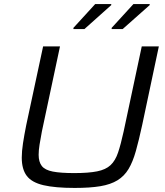

<svg xmlns="http://www.w3.org/2000/svg" viewBox="-20 -916 813 944"><path d="M347 8Q251 8 193.5 -5.5Q136 -19 111.5 -51.5Q87 -84 87 -141Q87 -172 93 -211.5Q99 -251 109 -301L192 -688H275L186 -270Q179 -233 174.5 -205Q170 -177 170 -155Q170 -120 185.5 -100Q201 -80 239.5 -72.5Q278 -65 345 -65Q415 -65 457.5 -73.5Q500 -82 523.5 -104Q547 -126 560.5 -166Q574 -206 588 -270L677 -688H761L679 -301Q663 -227 648 -173.5Q633 -120 612 -85Q591 -50 557.5 -29.5Q524 -9 473.5 -0.5Q423 8 347 8ZM529 -773V-779L636 -896H716V-891L583 -773ZM341 -773V-779L448 -896H527V-891L395 -773Z"/></svg>

Font: Saira SemiExpanded
Style: Italic
Weight: 400
Width: 6
Italic angle: -12°
Designer: Hector Gatti with collaboration of the Omnibus-Type team
Foundry: Omnibus-Type
Version: Version 1.101